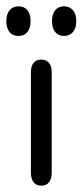

<svg xmlns="http://www.w3.org/2000/svg" viewBox="-25 -580 262 609"><path d="M73 -32Q73 -13 81.5 -2Q90 9 106 9Q122 9 130.5 -2Q139 -13 139 -32V-351Q139 -370 130.5 -380.5Q122 -391 106 -391Q90 -391 81.5 -380.5Q73 -370 73 -351ZM34 -560Q16 -560 5.5 -547.5Q-5 -535 -5 -513Q-5 -491 5 -478.5Q15 -466 34 -466Q52 -466 62 -478.5Q72 -491 72 -513Q72 -535 62 -547.5Q52 -560 34 -560ZM178 -560Q160 -560 150 -547.5Q140 -535 140 -513Q140 -491 150 -478.5Q160 -466 178 -466Q196 -466 206.5 -478.5Q217 -491 217 -513Q217 -535 206.5 -547.5Q196 -560 178 -560Z"/></svg>

Font: Beiruti
Style: Regular
Weight: 400
Version: Version 1.00